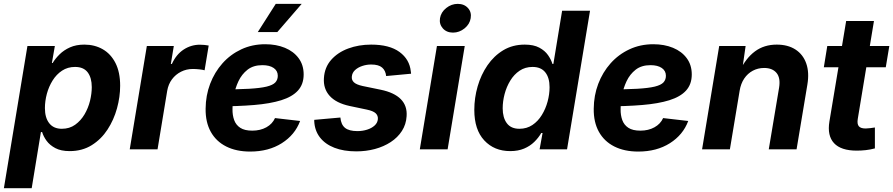

<svg xmlns="http://www.w3.org/2000/svg" viewBox="-38 -784 4688 1008"><path d="M-17.6 204.1 106 -542.5H250L234.4 -453.1H238.3Q252.4 -476.6 274.9 -498.8Q297.4 -521 329.6 -535.4Q361.8 -549.8 404.8 -549.8Q459 -549.8 501.5 -525.4Q543.9 -501 568.4 -452.9Q592.8 -404.8 592.8 -334Q592.8 -275.4 576.2 -215.1Q559.6 -154.8 526.6 -104Q493.7 -53.2 443.8 -22Q394 9.3 327.6 9.3Q282.2 9.3 252.7 -6.3Q223.1 -22 206.5 -44.9Q189.9 -67.9 183.1 -90.8H176.8L128.4 204.1ZM286.6 -107.9Q327.1 -107.9 356.7 -129.2Q386.2 -150.4 405.8 -183.6Q425.3 -216.8 434.6 -254.6Q443.8 -292.5 443.8 -326.7Q443.8 -375.5 422.4 -404.1Q400.9 -432.6 356 -432.6Q317.4 -432.6 287.8 -413.1Q258.3 -393.6 238.3 -361.6Q218.3 -329.6 208 -291.5Q197.8 -253.4 197.8 -216.3Q197.8 -166 220.5 -137Q243.2 -107.9 286.6 -107.9Z M643.1 0 732.9 -542.5H874.5L858.9 -448.2H864.3Q887.2 -498.5 926.3 -523.9Q965.3 -549.3 1011.7 -549.3Q1022.9 -549.3 1035.6 -548.1Q1048.3 -546.9 1057.6 -544.9L1036.1 -415Q1026.4 -418 1008.3 -419.9Q990.2 -421.9 974.1 -421.9Q940.9 -421.9 912.4 -407.5Q883.8 -393.1 864.7 -367.4Q845.7 -341.8 839.8 -307.1L789.1 0Z M1275.4 11.7Q1202.6 11.7 1149.7 -14.9Q1096.7 -41.5 1068.6 -92Q1040.5 -142.6 1041.5 -213.4Q1042 -282.7 1065.2 -343.8Q1088.4 -404.8 1130.1 -451.7Q1171.9 -498.5 1229 -525.1Q1286.1 -551.8 1354.5 -551.8Q1412.1 -551.8 1457.8 -533Q1503.4 -514.2 1529.8 -478.5Q1556.2 -442.9 1556.2 -393.1Q1556.2 -341.8 1526.4 -308.8Q1496.6 -275.9 1438.5 -257.8Q1380.4 -239.7 1295.7 -232.7Q1210.9 -225.6 1100.6 -225.6L1115.7 -314.5Q1209.5 -314.5 1269 -317.9Q1328.6 -321.3 1361.6 -329.3Q1394.5 -337.4 1407.5 -351.3Q1420.4 -365.2 1420.4 -386.2Q1420.4 -412.1 1398.9 -427Q1377.4 -441.9 1339.4 -441.9Q1292 -441.9 1261.5 -418Q1231 -394 1213.9 -357.7Q1196.8 -321.3 1189.7 -281.7Q1182.6 -242.2 1182.6 -210.9Q1182.1 -179.2 1191.4 -153.6Q1200.7 -127.9 1223.4 -113Q1246.1 -98.1 1286.1 -98.1Q1328.6 -98.1 1360.4 -115.7Q1392.1 -133.3 1405.8 -164.1L1537.6 -148.9Q1510.7 -76.2 1441.4 -32.2Q1372.1 11.7 1275.4 11.7ZM1315.4 -615.7 1409.7 -763.7H1545.9L1418 -615.7Z M1832.5 10.7Q1766.1 10.7 1717.5 -8.3Q1668.9 -27.3 1641.6 -62.7Q1614.3 -98.1 1611.8 -147Q1611.8 -148.9 1611.8 -150.9Q1611.8 -152.8 1611.8 -154.8L1749 -167Q1752.4 -129.4 1773.7 -112.5Q1794.9 -95.7 1838.4 -95.7Q1865.2 -95.7 1889.2 -103.3Q1913.1 -110.8 1928.7 -125Q1944.3 -139.2 1945.8 -158.7Q1947.3 -177.2 1934.1 -189.5Q1920.9 -201.7 1888.2 -208.5L1797.9 -227.5Q1727.1 -242.7 1692.9 -280.5Q1658.7 -318.4 1662.6 -374Q1666 -430.2 1700.4 -469.5Q1734.9 -508.8 1790 -529.3Q1845.2 -549.8 1910.6 -549.8Q2006.8 -549.8 2059.6 -511Q2112.3 -472.2 2118.7 -409.2Q2119.1 -406.2 2119.6 -403.1Q2120.1 -399.9 2120.1 -397L1989.3 -384.8Q1986.3 -413.6 1968 -429.4Q1949.7 -445.3 1910.6 -445.3Q1886.7 -445.3 1864 -437.7Q1841.3 -430.2 1826.2 -416.3Q1811 -402.3 1809.1 -382.3Q1807.1 -364.3 1819.8 -352.1Q1832.5 -339.8 1865.7 -332.5L1960.4 -313Q2031.7 -298.3 2066.2 -263.4Q2100.6 -228.5 2096.7 -173.8Q2094.2 -130.9 2072 -96.4Q2049.8 -62 2013.2 -38.1Q1976.6 -14.2 1930.2 -1.7Q1883.8 10.7 1832.5 10.7Z M2166 0 2255.9 -542.5H2401.9L2312 0ZM2340.3 -612.8Q2306.6 -612.8 2286.9 -635Q2267.1 -657.2 2272 -688.5Q2277.3 -720.2 2304.7 -741.9Q2332 -763.7 2365.2 -763.7Q2398.9 -763.7 2418.7 -741.9Q2438.5 -720.2 2433.1 -688.5Q2428.2 -657.2 2400.9 -635Q2373.5 -612.8 2340.3 -612.8Z M2640.6 9.3Q2556.6 9.3 2504.4 -46.9Q2452.1 -103 2452.1 -207Q2452.1 -270 2469.7 -330.8Q2487.3 -391.6 2521.2 -441.2Q2555.2 -490.7 2604.2 -520.3Q2653.3 -549.8 2716.8 -549.8Q2763.7 -549.8 2793.2 -533.9Q2822.8 -518.1 2839.1 -494.6Q2855.5 -471.2 2862.3 -448.2H2867.2L2913.1 -727.5H3059.6L2939 0H2794.9L2810.5 -85.9H2803.7Q2789.1 -60.5 2766.8 -38.8Q2744.6 -17.1 2713.4 -3.9Q2682.1 9.3 2640.6 9.3ZM2689 -107.9Q2727.5 -107.9 2757.1 -127.7Q2786.6 -147.5 2806.6 -180.2Q2826.7 -212.9 2836.9 -251Q2847.2 -289.1 2847.2 -326.2Q2847.2 -376 2824.7 -404.3Q2802.2 -432.6 2757.8 -432.6Q2719.2 -432.6 2689.9 -412.8Q2660.6 -393.1 2640.9 -360.6Q2621.1 -328.1 2611.1 -290Q2601.1 -252 2601.1 -215.3Q2601.1 -166.5 2622.8 -137.2Q2644.5 -107.9 2689 -107.9Z M3313 11.7Q3240.2 11.7 3187.3 -14.9Q3134.3 -41.5 3106.2 -92Q3078.1 -142.6 3079.1 -213.4Q3079.6 -282.7 3102.8 -343.8Q3126 -404.8 3167.7 -451.7Q3209.5 -498.5 3266.6 -525.1Q3323.7 -551.8 3392.1 -551.8Q3449.7 -551.8 3495.4 -533Q3541 -514.2 3567.4 -478.5Q3593.8 -442.9 3593.8 -393.1Q3593.8 -341.8 3564 -308.8Q3534.2 -275.9 3476.1 -257.8Q3418 -239.7 3333.3 -232.7Q3248.5 -225.6 3138.2 -225.6L3153.3 -314.5Q3247.1 -314.5 3306.6 -317.9Q3366.2 -321.3 3399.2 -329.3Q3432.1 -337.4 3445.1 -351.3Q3458 -365.2 3458 -386.2Q3458 -412.1 3436.5 -427Q3415 -441.9 3377 -441.9Q3329.6 -441.9 3299.1 -418Q3268.6 -394 3251.5 -357.7Q3234.4 -321.3 3227.3 -281.7Q3220.2 -242.2 3220.2 -210.9Q3219.7 -179.2 3229 -153.6Q3238.3 -127.9 3261 -113Q3283.7 -98.1 3323.7 -98.1Q3366.2 -98.1 3397.9 -115.7Q3429.7 -133.3 3443.4 -164.1L3575.2 -148.9Q3548.3 -76.2 3479 -32.2Q3409.7 11.7 3313 11.7Z M3845.2 -308.1 3793.9 0H3647.9L3737.8 -542.5H3876.5L3856.9 -406.2L3845.2 -411.1Q3877.9 -479 3925.8 -514.4Q3973.6 -549.8 4040 -549.8Q4098.6 -549.8 4138.4 -523.9Q4178.2 -498 4194.8 -450.9Q4211.4 -403.8 4200.7 -339.8L4144 0H3998L4052.2 -323.7Q4060.5 -375 4038.8 -401.1Q4017.1 -427.2 3973.6 -427.2Q3941.4 -427.2 3914.3 -412.8Q3887.2 -398.4 3869.1 -371.6Q3851.1 -344.7 3845.2 -308.1Z M4630.9 -542.5 4612.3 -430.7H4287.1L4305.2 -542.5ZM4404.3 -673.8H4550.3L4465.3 -159.7Q4460.9 -133.3 4470.7 -121.3Q4480.5 -109.4 4506.8 -109.4Q4515.6 -109.4 4531 -111.3Q4546.4 -113.3 4555.2 -114.7V-4.9Q4531.2 1.5 4507.1 4.2Q4482.9 6.8 4460 6.8Q4377 6.8 4340.6 -32.5Q4304.2 -71.8 4316.4 -146Z"/></svg>

Font: Inter 16pt
Style: Bold Italic
Weight: 700
Italic angle: -9.3988°
Version: Version 4.001;git-66647c0bb